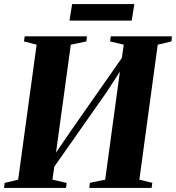

<svg xmlns="http://www.w3.org/2000/svg" viewBox="-32 -921 862 941"><path d="M-12 0 -9.5 -24.5 57 -40.5 147.5 -702 85.5 -718 89 -743H394L391.5 -718L315 -702L235 -118L210 -125.5L318 -283.5L599.5 -686L559.5 -598.5L574.5 -702L507.5 -718L511 -743H810.5L808.5 -718L741 -702L651 -40.5L714.5 -25L711 0H405.5L408.5 -25L483.5 -40.5L560 -601.5L588 -619.5L490.5 -469.5L195.5 -49L241 -153L225 -40.5L295 -24.5L291.5 0ZM321.5 -901H626.5L613.5 -820H308.5Z"/></svg>

Font: Merriweather 120pt ExtraBold
Style: Italic
Weight: 800
Italic angle: -7.8°
Version: Version 2.101